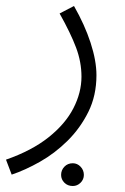

<svg xmlns="http://www.w3.org/2000/svg" viewBox="-35 -353 418 641"><path d="M4 230 -15 180Q71 150 127 105.5Q183 61 210 8.5Q237 -44 237 -97Q237 -146 219 -194Q201 -242 164 -308L212 -333Q248 -270 267.5 -210Q287 -150 287 -102Q287 -34 260 20.5Q233 75 190.5 117Q148 159 98.5 187Q49 215 4 230ZM208 268Q191 268 180 257Q169 246 169 231Q169 215 180 203.5Q191 192 208 192Q223 192 234 203.5Q245 215 245 231Q245 246 234 257Q223 268 208 268Z"/></svg>

Font: Noto Sans Arabic UI Lt
Style: Regular
Weight: 300
Designer: Monotype Design Team, Nadine Chahine and Nizar Qandah
Foundry: Monotype Imaging Inc.
Version: Version 2.010; ttfautohint (v1.8.4.7-5d5b)